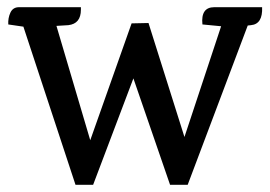

<svg xmlns="http://www.w3.org/2000/svg" viewBox="-20 -514 752 534"><path d="M576 -494H709Q711 -447 678 -444L669 -443L502 0H453L351 -296L239 0H190L45 -440H44L3 -446Q2 -464 9 -479Q16 -494 33 -494H205Q205 -494 205 -487Q205 -448 170 -444L137 -442L231 -124L346 -449L393 -450L493 -133L595 -441L543 -446Q538 -494 576 -494Z"/></svg>

Font: Karma Medium
Style: Regular
Weight: 500
Designer: Joana Correia
Foundry: Indian Type Foundry
Version: Version 1.202;PS 1.0;hotconv 1.0.78;makeotf.lib2.5.61930; tt